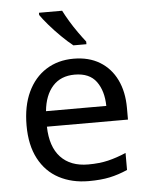

<svg xmlns="http://www.w3.org/2000/svg" viewBox="-54 -811 673 866"><g transform="rotate(-5 282.0 -378.0)"><path d="M292 -546Q361 -546 410.5 -516Q460 -486 486.5 -431.5Q513 -377 513 -304V-251H146Q148 -160 192.5 -112.5Q237 -65 317 -65Q368 -65 407.5 -74.5Q447 -84 489 -102V-25Q448 -7 408 1.5Q368 10 313 10Q237 10 178.5 -21Q120 -52 87.5 -113.5Q55 -175 55 -264Q55 -352 84.5 -415Q114 -478 167.5 -512Q221 -546 292 -546ZM291 -474Q228 -474 191.5 -433.5Q155 -393 148 -321H421Q420 -389 389 -431.5Q358 -474 291 -474ZM260 -766Q271 -744 287.5 -716.5Q304 -689 322.5 -663Q341 -637 356 -618V-606H297Q274 -624 245 -652.5Q216 -681 191.5 -709.5Q167 -738 155 -756V-766Z"/></g></svg>

Font: Noto Sans Medefaidrin
Style: Regular
Weight: 400
Designer: Dalton Maag Ltd
Foundry: Dalton Maag Ltd
Version: Version 1.002; ttfautohint (v1.8.4.7-5d5b)